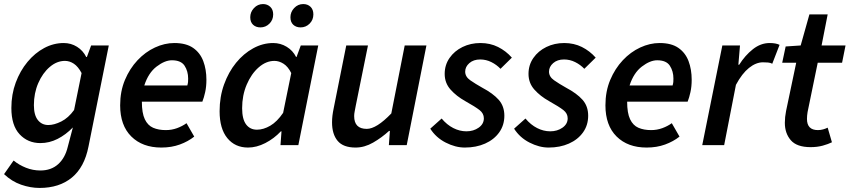

<svg xmlns="http://www.w3.org/2000/svg" viewBox="-21 -715 4186 946"><path d="M174 211Q129 211 83 195Q37 179 -1 143L46 76Q73 98 107 111.5Q141 125 178 125Q231 125 265.5 94Q300 63 313 8L338 -87Q303 -51 262.5 -30.5Q222 -10 178 -10Q116 -10 75.5 -53.5Q35 -97 35 -183Q35 -250 56.5 -308Q78 -366 114.5 -410Q151 -454 197 -478.5Q243 -503 293 -503Q329 -503 358.5 -484.5Q388 -466 404 -434H407L428 -491H515L415 7Q395 109 333 160Q271 211 174 211ZM217 -99Q246 -99 281 -116.5Q316 -134 344 -173L381 -355Q364 -387 343 -401Q322 -415 299 -415Q259 -415 224 -385Q189 -355 167.5 -305.5Q146 -256 146 -197Q146 -148 165.5 -123.5Q185 -99 217 -99Z M826 -418Q791 -418 750.5 -387Q710 -356 690 -294H902Q905 -305 905.5 -311.5Q906 -318 906 -328Q906 -364 888.5 -391Q871 -418 826 -418ZM774 12Q681 12 626 -42.5Q571 -97 571 -196Q571 -265 594.5 -321Q618 -377 656.5 -418Q695 -459 742.5 -481Q790 -503 838 -503Q896 -503 930.5 -479Q965 -455 980.5 -414Q996 -373 996 -322Q996 -289 990 -261.5Q984 -234 976 -214H678Q678 -158 692.5 -127.5Q707 -97 733.5 -85.5Q760 -74 796 -74Q825 -74 851 -83.5Q877 -93 898 -108L936 -42Q906 -18 865 -3Q824 12 774 12Z M1201 12Q1137 12 1099 -34.5Q1061 -81 1061 -167Q1061 -238 1083 -299Q1105 -360 1142 -405.5Q1179 -451 1226.5 -477Q1274 -503 1325 -503Q1361 -503 1391.5 -484.5Q1422 -466 1438 -434H1440L1461 -491H1547L1449 0H1361L1366 -68H1363Q1329 -32 1286 -10Q1243 12 1201 12ZM1245 -76Q1277 -76 1310.5 -95.5Q1344 -115 1374 -159L1414 -355Q1398 -387 1376 -401Q1354 -415 1331 -415Q1290 -415 1253.5 -383Q1217 -351 1194.5 -298Q1172 -245 1172 -182Q1172 -128 1191.5 -102Q1211 -76 1245 -76ZM1262 -580Q1240 -580 1226 -593Q1212 -606 1212 -630Q1212 -656 1230.5 -675.5Q1249 -695 1275 -695Q1296 -695 1310.5 -681.5Q1325 -668 1325 -644Q1325 -617 1306.5 -598.5Q1288 -580 1262 -580ZM1460 -580Q1438 -580 1424 -593Q1410 -606 1410 -630Q1410 -656 1428.5 -675.5Q1447 -695 1473 -695Q1495 -695 1509 -681.5Q1523 -668 1523 -644Q1523 -617 1504.5 -598.5Q1486 -580 1460 -580Z M1731 12Q1670 12 1642.5 -21Q1615 -54 1615 -112Q1615 -129 1617 -145.5Q1619 -162 1623 -181L1685 -491H1792L1732 -195Q1729 -178 1726.5 -166Q1724 -154 1724 -143Q1724 -80 1786 -80Q1834 -80 1907 -156L1973 -491H2080L1983 0H1895L1900 -70H1896Q1860 -37 1817.5 -12.5Q1775 12 1731 12Z M2269 12Q2223 12 2175 -12.5Q2127 -37 2099 -81L2155 -131Q2181 -100 2212.5 -84Q2244 -68 2277 -68Q2312 -68 2337.5 -86Q2363 -104 2363 -132Q2363 -156 2342 -172.5Q2321 -189 2271 -217Q2228 -241 2199 -273.5Q2170 -306 2170 -351Q2170 -395 2194 -429.5Q2218 -464 2258 -483.5Q2298 -503 2346 -503Q2394 -503 2433 -483.5Q2472 -464 2501 -431L2445 -376Q2426 -396 2400 -409Q2374 -422 2345 -422Q2312 -422 2291.5 -404Q2271 -386 2271 -362Q2271 -337 2296 -319.5Q2321 -302 2355 -283Q2408 -255 2436 -223.5Q2464 -192 2464 -145Q2464 -98 2438.5 -62.5Q2413 -27 2369 -7.5Q2325 12 2269 12Z M2682 12Q2636 12 2588 -12.5Q2540 -37 2512 -81L2568 -131Q2594 -100 2625.5 -84Q2657 -68 2690 -68Q2725 -68 2750.5 -86Q2776 -104 2776 -132Q2776 -156 2755 -172.5Q2734 -189 2684 -217Q2641 -241 2612 -273.5Q2583 -306 2583 -351Q2583 -395 2607 -429.5Q2631 -464 2671 -483.5Q2711 -503 2759 -503Q2807 -503 2846 -483.5Q2885 -464 2914 -431L2858 -376Q2839 -396 2813 -409Q2787 -422 2758 -422Q2725 -422 2704.5 -404Q2684 -386 2684 -362Q2684 -337 2709 -319.5Q2734 -302 2768 -283Q2821 -255 2849 -223.5Q2877 -192 2877 -145Q2877 -98 2851.5 -62.5Q2826 -27 2782 -7.5Q2738 12 2682 12Z M3217 -418Q3182 -418 3141.5 -387Q3101 -356 3081 -294H3293Q3296 -305 3296.5 -311.5Q3297 -318 3297 -328Q3297 -364 3279.5 -391Q3262 -418 3217 -418ZM3165 12Q3072 12 3017 -42.5Q2962 -97 2962 -196Q2962 -265 2985.5 -321Q3009 -377 3047.5 -418Q3086 -459 3133.5 -481Q3181 -503 3229 -503Q3287 -503 3321.5 -479Q3356 -455 3371.5 -414Q3387 -373 3387 -322Q3387 -289 3381 -261.5Q3375 -234 3367 -214H3069Q3069 -158 3083.5 -127.5Q3098 -97 3124.5 -85.5Q3151 -74 3187 -74Q3216 -74 3242 -83.5Q3268 -93 3289 -108L3327 -42Q3297 -18 3256 -3Q3215 12 3165 12Z M3439 0 3538 -491H3625L3617 -396H3621Q3650 -442 3688.5 -472.5Q3727 -503 3771 -503Q3802 -503 3820 -494L3784 -401Q3775 -406 3763 -407Q3751 -408 3738 -408Q3704 -408 3669.5 -380.5Q3635 -353 3605 -297L3547 0Z M3973 10Q3905 10 3875.5 -24Q3846 -58 3846 -110Q3846 -138 3852 -168L3902 -406H3833L3850 -486L3924 -491L3967 -644H4057L4027 -491H4145L4128 -406H4008L3958 -163Q3955 -145 3955 -129Q3955 -74 4009 -74Q4022 -74 4034.5 -77.5Q4047 -81 4057 -86L4078 -14Q4060 -5 4033 2.5Q4006 10 3973 10Z"/></svg>

Font: Source Sans 3 Semibold
Style: Italic
Weight: 600
Italic angle: -11°
Designer: Paul D. Hunt
Foundry: Adobe
Version: Version 3.052;hotconv 1.1.0;makeotfexe 2.6.0